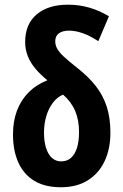

<svg xmlns="http://www.w3.org/2000/svg" viewBox="-20 -786 524 816"><path d="M269 -766.1Q316.9 -766.1 360.8 -753.2Q404.8 -740.2 442.9 -716.8L397.9 -610.8Q362.3 -634.3 331.3 -645Q300.3 -655.8 273.9 -655.8Q245.6 -655.8 230.2 -644.3Q214.8 -632.8 214.8 -610.8Q214.8 -594.7 222.7 -579.8Q230.5 -564.9 250.2 -546.4Q270 -527.8 305.2 -500Q353.5 -462.4 385.5 -422.4Q417.5 -382.3 433.3 -333.7Q449.2 -285.2 449.2 -222.2Q449.2 -153.3 424.6 -101.1Q399.9 -48.8 353 -19.5Q306.2 9.8 238.8 9.8Q170.9 9.8 125.7 -17.6Q80.6 -44.9 57.9 -95.5Q35.2 -146 35.2 -214.8Q35.2 -270.5 52 -315.4Q68.8 -360.4 101.6 -393.3Q134.3 -426.3 181.2 -444.8Q151.4 -469.2 130.1 -494.6Q108.9 -520 97.9 -548.1Q86.9 -576.2 86.9 -606.9Q86.9 -683.6 136 -724.9Q185.1 -766.1 269 -766.1ZM248 -383.8Q223.1 -373.5 204.8 -349.4Q186.5 -325.2 176.8 -292.5Q167 -259.8 167 -222.2Q167 -185.1 175.5 -157.7Q184.1 -130.4 200.4 -115.2Q216.8 -100.1 240.2 -100.1Q264.2 -100.1 281 -114.5Q297.9 -128.9 306.9 -156.7Q315.9 -184.6 315.9 -225.1Q315.9 -275.4 299.6 -314.2Q283.2 -353 248 -383.8Z"/></svg>

Font: Open Sans Condensed
Style: Regular
Weight: 400
Width: 3
Designer: Monotype Design Team
Foundry: Monotype Imaging Inc.
Version: Version 3.000